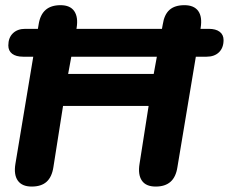

<svg xmlns="http://www.w3.org/2000/svg" viewBox="-20 -698 866 727"><path d="M38.4 -77.8 126.3 -605.6Q131.9 -642.1 152.5 -660.3Q173 -678.4 209.3 -678.4Q245.8 -678.4 261.3 -655.6Q276.7 -632.9 270.1 -592.2L238 -418H562L596.3 -605.6Q601.9 -642.9 621.9 -660.7Q642 -678.4 678.3 -678.4Q714.8 -678.4 730.7 -656.2Q746.5 -634.1 739.7 -592.2L651.8 -65.2Q646.2 -27.9 625.7 -9.7Q605.2 8.4 569.7 8.4Q532.4 8.4 517.1 -14.3Q501.7 -36.9 508.4 -77.8L542.7 -296.8H218.7L182.2 -65.2Q176.6 -27.9 156.4 -9.7Q136.3 8.4 100 8.4Q63.3 8.4 47.4 -14.2Q31.6 -36.7 38.4 -77.8ZM11.5 -525.8Q11.5 -555.1 28.8 -571.9Q46.2 -588.8 75.4 -588.8H770.3Q797.2 -588.8 811.9 -577.6Q826.5 -566.5 826.5 -546.3Q826.5 -517 809.2 -500.1Q791.8 -483.3 762.5 -483.3H67.6Q40.8 -483.3 26.1 -494.4Q11.5 -505.6 11.5 -525.8Z"/></svg>

Font: SN Pro Thin
Style: Italic
Weight: 200
Italic angle: -9°
Designer: Tobias Whetton
Foundry: Supernotes
Version: Version 1.003;Glyphs 3.3 (3324)